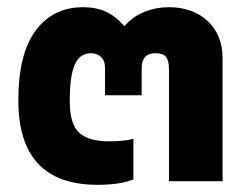

<svg xmlns="http://www.w3.org/2000/svg" viewBox="-20 -504 688 534"><path d="M31 -225Q31 -355 79.5 -419.5Q128 -484 211 -484Q248 -484 275.5 -471Q303 -458 326 -431Q349 -458 381.5 -471Q414 -484 449 -484Q516 -484 557.5 -445.5Q599 -407 599 -342V0H450V-311Q450 -336 441.5 -346Q433 -356 412 -356Q393 -356 383.5 -345.5Q374 -335 374 -315V-239H272V-316Q272 -335 261 -345.5Q250 -356 233 -356Q202 -356 188 -324.5Q174 -293 174 -223Q174 -159 200 -135Q226 -111 283 -111Q327 -111 351 -118V-5Q314 10 251 10Q31 10 31 -225Z"/></svg>

Font: Kanit SemiBold
Style: Regular
Weight: 600
Designer: Katatrad Team
Foundry: CadsonDemak
Version: Version 1.030